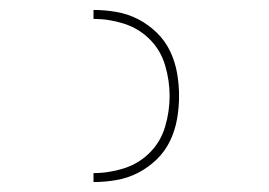

<svg xmlns="http://www.w3.org/2000/svg" viewBox="-20 -800 540 386"><path d="M168 -434V-452Q199 -452 229 -461.5Q259 -471 281 -493Q303 -515 312 -545.5Q321 -576 321 -607Q321 -638 312 -668.5Q303 -699 281 -721Q259 -743 229 -752.5Q199 -762 168 -762V-780Q191 -780 214 -776Q237 -772 257.5 -761.5Q278 -751 295 -734.5Q312 -718 322 -697Q332 -676 336 -653Q340 -630 340 -607Q340 -584 336 -561Q332 -538 322 -517Q312 -496 295 -479.5Q278 -463 257.5 -452.5Q237 -442 214 -438Q191 -434 168 -434Z"/></svg>

Font: Iosevka Thin
Style: Regular
Weight: 100
Monospace: yes
Designer: Belleve Invis
Foundry: Belleve Invis
Version: Version 32.5.0; ttfautohint (v1.8.4)